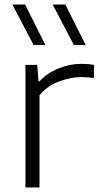

<svg xmlns="http://www.w3.org/2000/svg" viewBox="-20 -828 442 848"><path d="M92.5 0V-541.5H144.5L150 -469H154.5Q187.5 -505 237.8 -525.5Q288 -546 339 -546Q354.5 -546 367.2 -545Q380 -544 395 -541.5V-483.5Q381 -485.5 366.8 -486.5Q352.5 -487.5 337 -487.5Q294 -487.5 242 -468.8Q190 -450 154.5 -407.5V0ZM306.5 -629 212.5 -808H268.5L358.5 -629ZM128.5 -629 34.5 -808H91L180.5 -629Z"/></svg>

Font: Encode Sans Expanded Expanded Light
Style: Regular
Weight: 300
Width: 7
Designer: Multiple Designers
Foundry: Impallari Type
Version: Version 3.000; ttfautohint (v1.8.3) -l 8 -r 50 -G 200 -x 14 